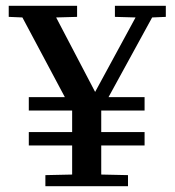

<svg xmlns="http://www.w3.org/2000/svg" viewBox="-20 -640 600 660"><path d="M136 -38 228 -40V-140H79V-186H228V-260H79V-306H203L57 -580L10 -582V-620H245V-582L173 -580L307 -324L446 -580L375 -582V-620H550V-582L503 -580L353 -306H477V-260H328V-186H477V-140H328V-40L420 -38V0H136Z"/></svg>

Font: Minipax
Style: Regular
Weight: 400
Designer: Raphaël Ronot, Igor Stepanchenko (Cyrillic)
Foundry: steppetype
Version: Version 1.002